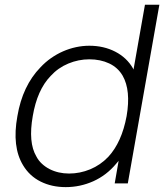

<svg xmlns="http://www.w3.org/2000/svg" viewBox="-20 -770 689 806"><path d="M649 -750 516.5 0H461.5L478 -95L467.5 -82.5Q427 -34 371.8 -9.2Q316.5 15.5 256 15.5Q197 15.5 150.5 -7.8Q104 -31 77 -76Q29.5 -154 53 -282.5Q74.5 -410 150 -487.5Q170 -509 194.2 -526Q218.5 -543 244.8 -554.5Q271 -566 299 -572Q327 -578 355 -578Q415.5 -578 464 -553Q512.5 -528 538.5 -482.5L540.5 -478L588.5 -750ZM511.5 -282.5Q530 -390.5 495 -452Q475 -486.5 438.2 -503.8Q401.5 -521 355 -521Q309.5 -521 266.8 -503.2Q224 -485.5 192.5 -451Q136 -392.5 117.5 -282.5Q98 -172 132.5 -113.5Q141.5 -96 155.8 -82.8Q170 -69.5 188 -60.2Q206 -51 226.8 -46.2Q247.5 -41.5 270 -41.5Q315.5 -41.5 358.5 -59.2Q401.5 -77 434.5 -111.5Q491 -172.5 511.5 -282.5Z"/></svg>

Font: Russisch Sans Light
Style: Italic
Weight: 300
Italic angle: -10°
Designer: Michael Sharanda (font) & Cristiano Sobral (main changes)
Foundry: Michael Sharanda
Version: Version 2.00;September 8, 2020;FontCreator 13.0.0.2681 64-bi